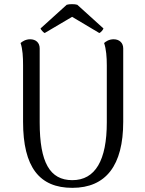

<svg xmlns="http://www.w3.org/2000/svg" viewBox="-20 -891 698 924"><path d="M352 -868C340 -872 313 -872 301 -868L175 -754C177 -748 188 -735 195 -732L327 -810L458 -732C466 -735 476 -748 478 -754ZM573 -658C573 -686 553 -702 527 -702C504 -702 489 -691 481 -684C491 -655 494 -616 494 -577V-302C494 -120 439 -24 328 -24C220 -24 171 -109 171 -302V-658C171 -686 152 -702 125 -702C103 -702 87 -691 79 -684C89 -655 91 -616 91 -577V-305C91 -86 170 13 328 13C490 13 573 -95 573 -305Z"/></svg>

Font: Arima Koshi
Style: Regular
Weight: 400
Designer: Joana Correia and Natanael Gama
Foundry: NDISCOVER
Version: Version 1.019;PS 001.019;hotconv 1.0.88;makeotf.lib2.5.64775